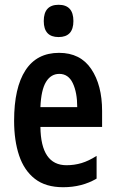

<svg xmlns="http://www.w3.org/2000/svg" viewBox="-20 -773 482 803"><path d="M227 -552Q316 -552 361.5 -484.5Q407 -417 407 -309V-242H149Q151 -82 258 -82Q291 -82 321 -91Q351 -100 384 -121V-26Q323 10 244 10Q171 10 126 -25Q81 -60 60 -122.5Q39 -185 39 -268Q39 -406 86.5 -479Q134 -552 227 -552ZM228 -464Q193 -464 172.5 -430.5Q152 -397 149 -325H303Q303 -386 284.5 -425Q266 -464 228 -464ZM225 -753Q287 -753 287 -685Q287 -618 225 -618Q163 -618 163 -685Q163 -753 225 -753Z"/></svg>

Font: Noto Sans Khmer UI ExtraCondensed SemiBold
Style: Regular
Weight: 600
Width: 2
Designer: Danh Hong and the Monotype Design Team
Foundry: Monotype Imaging Inc.
Version: Version 2.002; ttfautohint (v1.8.4.7-5d5b)